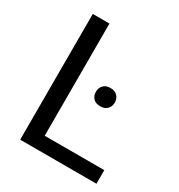

<svg xmlns="http://www.w3.org/2000/svg" viewBox="-169 -825 877 940"><g transform="rotate(30 269.5 -355.5)"><path d="M513.7 -76.7V0H82.5V-710.9H176.8V-76.7ZM286.1 -388.7Q286.1 -410.2 299.6 -425.3Q313 -440.4 339.4 -440.4Q365.2 -440.4 379.2 -425.3Q393.1 -410.2 393.1 -388.7Q393.1 -367.2 379.2 -352.3Q365.2 -337.4 339.4 -337.4Q313 -337.4 299.6 -352.3Q286.1 -367.2 286.1 -388.7Z"/></g></svg>

Font: Vazirmatn RD
Style: Regular
Weight: 400
Designer: Saber Rastikerdar
Foundry: Saber Rastikerdar
Version: Version 32.102